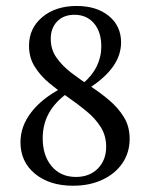

<svg xmlns="http://www.w3.org/2000/svg" viewBox="-20 -602 496 634"><path d="M221 11.3Q143.5 11.3 95.6 -28.2Q47.6 -67.7 47.6 -132.3Q47.6 -184.7 82.7 -230.6Q117.7 -276.6 183.9 -311.3L202.4 -294.4Q160.5 -263.7 140.7 -227Q121 -190.3 121 -145.2Q121 -87.9 150.8 -52.8Q180.6 -17.7 230.6 -17.7Q275.8 -17.7 303.2 -45.6Q330.6 -73.4 330.6 -117.7Q330.6 -154 312.5 -182.7Q294.4 -211.3 265.3 -235.1Q236.3 -258.9 203.6 -281.5Q171 -304 141.9 -328.2Q112.9 -352.4 94.4 -382.3Q75.8 -412.1 75.8 -450.8Q75.8 -508.9 119.8 -545.6Q163.7 -582.3 233.1 -582.3Q299.2 -582.3 339.5 -549.2Q379.8 -516.1 379.8 -462.1Q379.8 -420.2 353.6 -382.7Q327.4 -345.2 272.6 -309.7L251.6 -324.2Q283.9 -351.6 299.2 -382.7Q314.5 -413.7 314.5 -448.4Q314.5 -496.8 290.3 -525Q266.1 -553.2 225.8 -553.2Q190.3 -553.2 169 -531.5Q147.6 -509.7 147.6 -473.4Q147.6 -438.7 166.5 -411.7Q185.5 -384.7 214.9 -362.1Q244.4 -339.5 277.8 -317.7Q311.3 -296 340.7 -271Q370.2 -246 389.1 -215.3Q408.1 -184.7 408.1 -143.5Q408.1 -98.4 384.3 -63.3Q360.5 -28.2 318.1 -8.5Q275.8 11.3 221 11.3Z"/></svg>

Font: Playfair
Style: Regular
Weight: 400
Designer: Claus Eggers Sørensen
Foundry: Claus Eggers Sørensen
Version: Version 2.001;gftools[0.9.30]